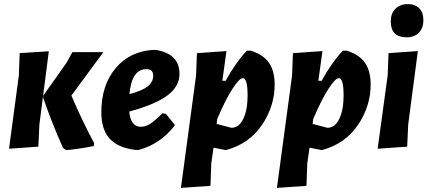

<svg xmlns="http://www.w3.org/2000/svg" viewBox="-20 -721 2084 936"><path d="M24 4 72 -354 76 -462 218 -471 172 -114 167 -6ZM484 -467 328 -255Q381 -131 439 -23L437 -9Q367 5 303 11L287 0Q231 -126 190 -246L191 -255L305 -416L333 -467Z M833 -111Q763 -19 656 10H642Q556 0 515 -44.5Q474 -89 474 -174Q474 -306 544 -389Q614 -472 730 -478L744 -477Q855 -457 855 -361Q855 -300 796.5 -256Q738 -212 610 -177Q617 -103 666 -103Q689 -103 711.5 -117Q734 -131 772 -169L789 -166ZM694 -384Q622 -384 611 -262Q672 -278 699.5 -299.5Q727 -321 727 -352Q727 -384 694 -384Z M1084 -472 1064 -327H1080Q1128 -415 1183 -474H1203Q1265 -454 1292 -414Q1319 -374 1319 -309Q1319 -204 1257.5 -112.5Q1196 -21 1084 10H1077L1021 -1L1010 76L1006 185L862 195L936 -354L940 -462ZM1164 -340Q1147 -340 1113.5 -288.5Q1080 -237 1039 -141L1036 -117L1108 -98Q1145 -98 1166 -141.5Q1187 -185 1187 -255Q1187 -340 1164 -340Z M1552 -472 1532 -327H1548Q1596 -415 1651 -474H1671Q1733 -454 1760 -414Q1787 -374 1787 -309Q1787 -204 1725.5 -112.5Q1664 -21 1552 10H1545L1489 -1L1478 76L1474 185L1330 195L1404 -354L1408 -462ZM1632 -340Q1615 -340 1581.5 -288.5Q1548 -237 1507 -141L1504 -117L1576 -98Q1613 -98 1634 -141.5Q1655 -185 1655 -255Q1655 -340 1632 -340Z M1968 -701Q2004 -701 2024 -680.5Q2044 -660 2044 -623Q2044 -584 2022 -561.5Q2000 -539 1962 -539Q1885 -539 1885 -617Q1885 -655 1907.5 -678Q1930 -701 1968 -701ZM2017 -472 1970 -114 1965 -6 1821 4 1870 -354 1874 -462Z"/></svg>

Font: Alegreya Sans ExtraBold
Style: Italic
Weight: 800
Italic angle: -7°
Designer: Juan Pablo del Peral
Foundry: Huerta Tipografica
Version: Version 2.007